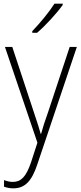

<svg xmlns="http://www.w3.org/2000/svg" viewBox="-20 -785 442 1047"><path d="M322 -758V-765H277C248 -719 198 -659 156 -615V-606H182C229 -646 290 -713 322 -758ZM7 -529 184 -7 149 101C122 180 94 207 50 207C33 207 18 203 2 197V233C19 239 34 242 53 242C117 242 154 201 184 110L399 -529H360L242 -173C225 -126 213 -88 204 -55H202C195 -82 184 -114 164 -175L47 -529Z"/></svg>

Font: Noto Sans Devanagari SemiCondensed ExtraLight
Style: Regular
Weight: 200
Width: 4
Designer: Jelle Bosma - Monotype Design Team
Foundry: Monotype Imaging Inc.
Version: Version 2.004